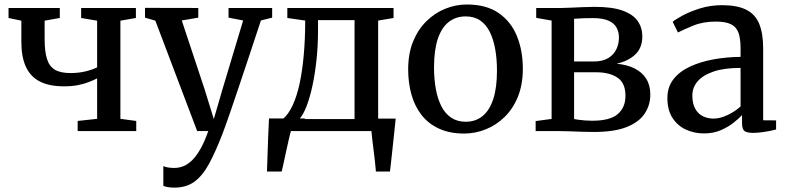

<svg xmlns="http://www.w3.org/2000/svg" viewBox="-20 -583 3493 854"><path d="M325.5 0V-45L412 -54.5V-234.5Q396 -226 374.5 -217.8Q353 -209.5 326 -204.2Q299 -199 265 -199Q198 -199 156.2 -221Q114.5 -243 94.8 -286.8Q75 -330.5 75 -395.5V-491L18 -503V-547.5H246V-503L178.5 -491V-409.5Q178.5 -355 188.8 -321.5Q199 -288 224 -273Q249 -258 294 -258Q330.5 -258 362.2 -266Q394 -274 412 -283.5V-491L341 -503V-547.5H584.5V-503L515.5 -491V-54.5L586 -45V0Z M755 251.5Q739.5 251.5 726.5 249.2Q713.5 247 706.5 243.5V155.5Q713 159.5 726.8 161.8Q740.5 164 755 164Q776.5 164 796.5 155.8Q816.5 147.5 835.5 128.8Q854.5 110 872.2 78.2Q890 46.5 906.5 0H857L671 -491L625 -504.5V-548L862 -547.5V-504.5L788.5 -492L889 -189L931 -53.5L970.5 -189L1061.5 -492L996.5 -504.5V-547.5H1190.5V-504.5L1140.5 -492Q1111.5 -403 1086.5 -328.8Q1061.5 -254.5 1041.8 -195.2Q1022 -136 1007 -92.5Q992 -49 982.2 -21.8Q972.5 5.5 968.5 15Q938.5 92.5 910 145.2Q881.5 198 845.2 224.8Q809 251.5 755 251.5Z M1219 0V-51.5L1237 -52.5Q1262.5 -73.5 1281.5 -114.2Q1300.5 -155 1312.8 -212Q1325 -269 1331.2 -339.8Q1337.5 -410.5 1337.5 -491.5L1258 -503V-547.5H1730.5V-503L1662 -491.5V0ZM1311.5 -53.5H1557V-493.5H1394.5V-446.5Q1394.5 -381 1388 -319Q1381.5 -257 1370.2 -204Q1359 -151 1344 -111.8Q1329 -72.5 1311.5 -53.5ZM1167.5 180Q1169 145 1170 105.8Q1171 66.5 1172.8 25.2Q1174.5 -16 1176.5 -56H1337.5L1275.5 -5.5Q1270.5 11 1264.5 37.5Q1258.5 64 1252.2 92.5Q1246 121 1241 144.8Q1236 168.5 1233 180ZM1652 180Q1650.5 159.5 1647.8 135.5Q1645 111.5 1642 87Q1639 62.5 1636.2 40Q1633.5 17.5 1632 -0.5L1589 -55.5H1740Q1738 -35.5 1735.5 -11.8Q1733 12 1730.2 37.5Q1727.5 63 1724.8 88.2Q1722 113.5 1719.5 137Q1717 160.5 1714.5 180Z M1795.5 -274.5Q1795.5 -344.5 1817.2 -398Q1839 -451.5 1876.2 -488.2Q1913.5 -525 1960.2 -544Q2007 -563 2056.5 -563Q2143 -563 2198 -525Q2253 -487 2279.2 -422.5Q2305.5 -358 2305.5 -277.5Q2305.5 -207 2283.8 -153.2Q2262 -99.5 2224.8 -63Q2187.5 -26.5 2140.8 -7.8Q2094 11 2044.5 11Q1980 11 1932.8 -10.8Q1885.5 -32.5 1855.2 -71.2Q1825 -110 1810.2 -162Q1795.5 -214 1795.5 -274.5ZM2051.5 -41.5Q2095.5 -41.5 2126.5 -66.8Q2157.5 -92 2174 -142.5Q2190.5 -193 2190.5 -269Q2190.5 -319.5 2182.8 -363.5Q2175 -407.5 2158.8 -440.5Q2142.5 -473.5 2116 -491.8Q2089.5 -510 2051.5 -510Q2007 -510 1975.5 -485Q1944 -460 1927.2 -409.8Q1910.5 -359.5 1910.5 -283Q1910.5 -231.5 1918.5 -187.5Q1926.5 -143.5 1943 -110.8Q1959.5 -78 1986.5 -59.8Q2013.5 -41.5 2051.5 -41.5Z M2621 4Q2597.5 4 2568 3Q2538.5 2 2511.5 1Q2484.5 0 2467.5 0H2362.5V-44.5L2433.5 -54V-491.5L2365 -503.5V-547.5H2475.5Q2492.5 -547.5 2518 -548.8Q2543.5 -550 2572 -551.2Q2600.5 -552.5 2625.5 -552.5Q2704 -552.5 2750.2 -535.5Q2796.5 -518.5 2816.8 -489Q2837 -459.5 2837 -421.5Q2837 -370 2805.5 -340.5Q2774 -311 2722.5 -299.5Q2769 -295.5 2802.8 -278.5Q2836.5 -261.5 2854.5 -232.5Q2872.5 -203.5 2872.5 -162.5Q2872.5 -115.5 2847.5 -77.8Q2822.5 -40 2767.5 -18Q2712.5 4 2621 4ZM2614 -46Q2694 -46 2728 -75.8Q2762 -105.5 2762 -156.5Q2762 -214.5 2726 -238Q2690 -261.5 2633 -261.5H2533.5V-53.5Q2541 -52 2553.8 -50.2Q2566.5 -48.5 2582.2 -47.2Q2598 -46 2614 -46ZM2533.5 -309.5H2620Q2660.5 -309.5 2685.2 -324.5Q2710 -339.5 2721.5 -363.8Q2733 -388 2733 -416Q2733 -441 2722.2 -460.5Q2711.5 -480 2686.2 -491.2Q2661 -502.5 2616.5 -502.5Q2595 -502.5 2573.8 -501.8Q2552.5 -501 2533.5 -499.5Z M3111.5 10.5Q3068 10.5 3031 -6.5Q2994 -23.5 2971.2 -58.5Q2948.5 -93.5 2948.5 -146.5Q2948.5 -196.5 2975.8 -231Q3003 -265.5 3049.5 -287Q3096 -308.5 3154 -319Q3212 -329.5 3274 -330V-368Q3274 -412 3264.5 -437.8Q3255 -463.5 3231.2 -475.2Q3207.5 -487 3163.5 -487Q3107 -487 3063.8 -469.2Q3020.5 -451.5 2995.5 -438.5L2972 -486Q2983 -496 3015.8 -513.8Q3048.5 -531.5 3094.2 -545.8Q3140 -560 3191 -560Q3259 -560 3299.2 -539.8Q3339.5 -519.5 3357 -476.8Q3374.5 -434 3374.5 -366.5V-48L3432 -47.5V-7Q3421 -4 3403.5 -0.5Q3386 3 3366.2 5.5Q3346.5 8 3329.5 8Q3303 8 3291.8 0Q3280.5 -8 3280.5 -36.5V-71Q3268.5 -58 3244.5 -38.5Q3220.5 -19 3186.8 -4.2Q3153 10.5 3111.5 10.5ZM3154.5 -55.5Q3182.5 -55.5 3215.5 -71Q3248.5 -86.5 3274 -109.5V-281Q3202 -281 3154.5 -265Q3107 -249 3083.2 -221.5Q3059.5 -194 3059.5 -158.5Q3059.5 -122.5 3072 -99.8Q3084.5 -77 3106 -66.2Q3127.5 -55.5 3154.5 -55.5Z"/></svg>

Font: Merriweather 36pt
Style: Regular
Weight: 400
Designer: Eben Sorkin
Foundry: Eben Sorkin
Version: Version 2.100